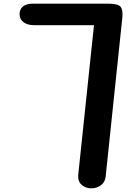

<svg xmlns="http://www.w3.org/2000/svg" viewBox="-20 -1024 726 1044"><path d="M476.5 0Q444.5 0 423.2 -19.8Q402 -39.5 405.5 -74.5L491 -887H167.5Q131 -887 109.5 -902Q88 -917 86.5 -943.5Q85.5 -972 103.8 -988Q122 -1004 157 -1004H570Q622 -1004 635.8 -987Q649.5 -970 645 -927L554.5 -64Q551 -32.5 528.2 -16.2Q505.5 0 476.5 0Z"/></svg>

Font: Edu NSW ACT Hand Pre
Style: Regular
Weight: 400
Designer: Tina and Corey Anderson, Eben Sorkin, Mirko Velimirovic
Foundry: Sorkin Type Co.
Version: Version 2.000